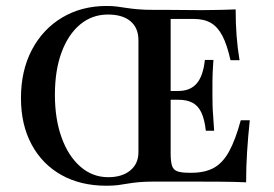

<svg xmlns="http://www.w3.org/2000/svg" viewBox="-20 -602 904 634"><path d="M331.5 11.3Q246 11.3 182.7 -24.2Q119.4 -59.7 84.3 -125Q49.2 -190.3 49.2 -278.2Q49.2 -368.5 85.1 -437.1Q121 -505.6 185.1 -544Q249.2 -582.3 332.3 -582.3Q352.4 -582.3 367.3 -580.2Q382.3 -578.2 397.6 -575.8Q412.9 -573.4 434.7 -571.4Q456.5 -569.4 489.5 -569.4Q503.2 -569.4 528.2 -569.4Q553.2 -569.4 583.9 -569Q614.5 -568.5 644.4 -568.5Q662.9 -568.5 683.5 -569Q704 -569.4 723.8 -569.8Q743.5 -570.2 758.1 -571Q758.1 -524.2 761.3 -483.1Q764.5 -441.9 771 -403.2H741.1Q729.8 -454 714.5 -483.5Q699.2 -512.9 676.6 -526.2Q654 -539.5 619.4 -539.5H543.5V-96Q543.5 -68.5 548 -54.8Q552.4 -41.1 565.7 -36.3Q579 -31.5 604.8 -31.5H612.1Q656.5 -31.5 685.9 -47.6Q715.3 -63.7 736.3 -101.6Q757.3 -139.5 775 -204.8H804.8Q799.2 -152.4 796 -102Q792.7 -51.6 792.7 0Q756.5 -1.6 710.1 -2Q663.7 -2.4 608.1 -2.4Q590.3 -2.4 575 -2.4Q559.7 -2.4 546 -2.4Q532.3 -2.4 519 -2.4Q505.6 -2.4 491.1 -2.4Q458.9 -2.4 437.9 -0.4Q416.9 1.6 401.2 4.4Q385.5 7.3 369.4 9.3Q353.2 11.3 331.5 11.3ZM337.1 -16.9Q383.1 -16.9 410.1 -39.1Q437.1 -61.3 437.1 -99.2V-469.4Q437.1 -509.7 410.9 -531.9Q384.7 -554 336.3 -554Q283.9 -554 244.4 -521Q204.8 -487.9 183.1 -428.6Q161.3 -369.4 161.3 -288.7Q161.3 -208.9 183.5 -147.6Q205.6 -86.3 245.6 -51.6Q285.5 -16.9 337.1 -16.9ZM516.1 -272.6V-301.6H643.5V-272.6ZM659.7 -170.2Q655.6 -207.3 645.2 -229.8Q634.7 -252.4 616.1 -262.5Q597.6 -272.6 568.5 -272.6V-301.6Q608.1 -301.6 629.4 -326.2Q650.8 -350.8 656.5 -404H684.7Q681.5 -358.1 681.5 -333.1Q681.5 -308.1 681.5 -287.1Q681.5 -271 681.9 -254.8Q682.3 -238.7 683.9 -219Q685.5 -199.2 687.1 -170.2Z"/></svg>

Font: Playfair 5pt SemiExpanded Light SemiBold
Style: Regular
Weight: 600
Version: Version 2.001;gftools[0.9.30]